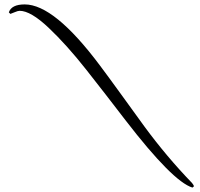

<svg xmlns="http://www.w3.org/2000/svg" viewBox="-20 -810 907 870"><path d="M69 -761Q61 -761 46 -754.5Q31 -748 27 -747L20 -754Q32 -790 92 -790Q226 -790 433 -513Q464 -472 531 -379.5Q598 -287 635 -236Q735 -100 850 19Q858 29 859 34L852 40Q763 13 548 -266Q460 -381 371 -494Q282 -607 200.5 -684Q119 -761 69 -761Z"/></svg>

Font: Great Vibes
Style: Regular
Weight: 400
Designer: Robert E. Leuschke
Foundry: Robert E. Leuschke
Version: Version 1.001